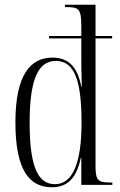

<svg xmlns="http://www.w3.org/2000/svg" viewBox="-20 -780 508 810"><path d="M199 10C266 10 303 -30 321 -114H323V0H454V-10H445C394 -10 383 -19 383 -79V-618H453V-628H383V-760H254V-750H260C311 -750 323 -744 323 -671V-628H187V-618H323V-546C323 -518 323 -475 325 -414H323C307 -498 269 -537 201 -537C108 -537 45 -464 45 -264C45 -63 103 10 199 10ZM212 -3C142 -3 105 -72 105 -262C105 -457 146 -523 216 -523C297 -523 324 -433 324 -262C324 -91 286 -3 212 -3Z"/></svg>

Font: Noto Serif Display ExtraCondensed Light
Style: Regular
Weight: 300
Width: 2
Designer: Monotype Design Team
Foundry: Monotype Imaging Inc.
Version: Version 2.009